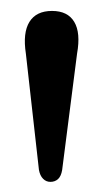

<svg xmlns="http://www.w3.org/2000/svg" viewBox="-20 -798 194 360"><path d="M74.5 -457Q66.5 -457 60.8 -462.8Q55 -468.5 53 -479.5L28.5 -697.5Q22.5 -736.5 35.2 -757Q48 -777.5 77.5 -777.5Q107 -777.5 119.2 -757Q131.5 -736.5 124.5 -697.5L96.5 -479Q94.5 -467.5 88.8 -462.2Q83 -457 74.5 -457Z"/></svg>

Font: Fraunces 36pt
Style: Regular
Weight: 400
Version: Version 1.000;[b76b70a41]